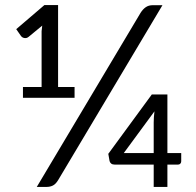

<svg xmlns="http://www.w3.org/2000/svg" viewBox="-20 -737 774 757"><path d="M209 -26.5Q199.5 -11 188.5 -5.5Q177.5 0 163 0H125L534 -686Q543 -700.5 554.5 -708.5Q566 -716.5 582 -716.5H620.5ZM274 -394V-351.5H70.5V-394H144V-614L146.5 -636L92.5 -591.5Q88 -588 83.8 -587.2Q79.5 -586.5 75.5 -587.2Q71.5 -588 68.2 -590Q65 -592 63.5 -594L44 -622L155 -717H209V-394ZM586 -133.5V-254Q586 -274 589 -298L468 -133.5ZM694.5 -133.5V-101Q694.5 -95.5 691 -91.8Q687.5 -88 681.5 -88H640V0H586V-88H433Q423.5 -88 418.5 -92Q413.5 -96 412 -102L407 -130.5L578.5 -364.5H640V-133.5Z"/></svg>

Font: Lato 2
Style: Regular
Weight: 400
Designer: Lukasz Dziedzic with Adam Twardoch and Botio Nikoltchev
Foundry: tyPoland Lukasz Dziedzic
Version: Version 2.015; 2015-08-06; http://www.latofonts.com/